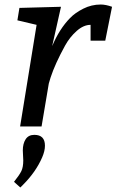

<svg xmlns="http://www.w3.org/2000/svg" viewBox="-20 -560 516 850"><path d="M476 -530 446 -380H381V-450Q350 -450 319.5 -423Q289 -396 268 -358Q224 -278 204 -217L196 -190L164 0H69L142 -450L57 -470L66 -525L250 -530L211 -356Q243 -432 290 -480Q312 -503 348.5 -521.5Q385 -540 426 -540Q448 -540 476 -530ZM81 106Q81 76 93.5 56.5Q106 37 132 37Q179 37 179 85Q179 108 167 136Q139 201 82 258L70 270L42 245Q66 215 74.5 197.5Q83 180 83 150Z"/></svg>

Font: Bitter
Style: Italic
Weight: 400
Italic angle: -9°
Designer: Sol Matas
Foundry: Sol Matas
Version: Version 1.001